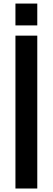

<svg xmlns="http://www.w3.org/2000/svg" viewBox="-20 -1079 305 1099"><path d="M68.4 -1058.6H193.4V-933.6H68.4ZM68.4 -875H193.4V0H68.4Z"/></svg>

Font: OswaldRegular
Style: Regular
Weight: 400
Designer: vernon adams
Foundry: vernon adams
Version: Version 1.000